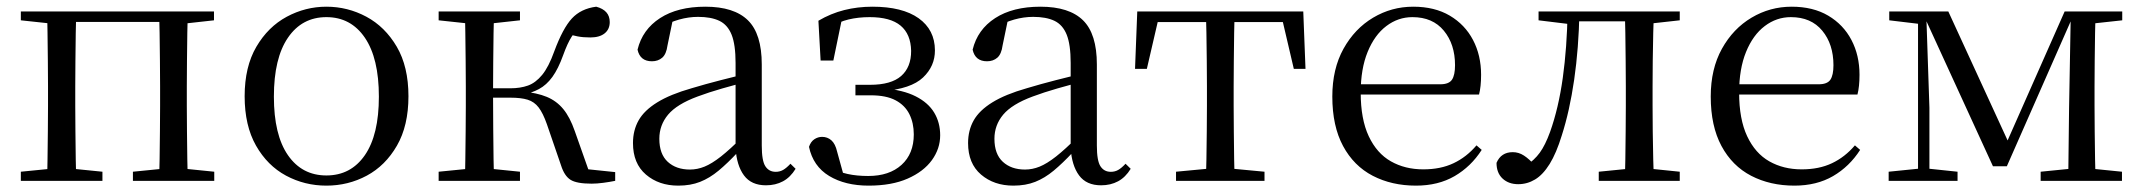

<svg xmlns="http://www.w3.org/2000/svg" viewBox="-20 -551 6530 585"><path d="M123.1 0Q124.3 -24.4 124.8 -65.4Q125.3 -106.3 125.8 -150.3Q126.3 -194.3 126.3 -228.5V-288.3Q126.3 -321.7 125.8 -365.7Q125.3 -409.8 124.8 -450.8Q124.3 -491.8 123.1 -516H212.3Q211.3 -491.7 210.8 -450.7Q210.3 -409.7 209.8 -365.7Q209.3 -321.7 209.3 -288.3V-228.5Q209.3 -194.3 209.8 -150.3Q210.3 -106.3 210.8 -65.4Q211.3 -24.4 212.3 0ZM464.8 0Q465.8 -24.4 466.3 -65.4Q466.8 -106.3 467.3 -150.3Q467.8 -194.3 467.8 -228.5V-288.3Q467.8 -321.7 467.3 -365.7Q466.8 -409.7 466.3 -450.7Q465.8 -491.7 464.8 -516H552.2Q551.2 -491.7 550.7 -450.7Q550.2 -409.7 549.7 -365.7Q549.2 -321.7 549.2 -288.3V-228.5Q549.2 -194.3 549.7 -150.3Q550.2 -106.3 550.7 -65.4Q551.2 -24.4 552.2 0ZM43.5 0V-27.8L152.7 -38.6H184.7L292.1 -27.8V0ZM385 0V-27.8L493.4 -38.6H526.4L632.8 -27.8V0ZM43.5 -489.1V-516H167V-477.4H152.7ZM508.7 -477.4V-516H632V-489.1L526.4 -477.4ZM167 -484.1V-516H508.7V-484.1Z M974.5 14.6Q908.2 14.6 851.4 -15.9Q794.6 -46.5 760 -107.4Q725.4 -168.3 725.4 -257.8Q725.4 -347.6 761.1 -408.5Q796.7 -469.3 853.7 -500Q910.7 -530.6 974.5 -530.6Q1039.2 -530.6 1096.2 -500.1Q1153.2 -469.5 1188.9 -408.7Q1224.5 -347.8 1224.5 -257.8Q1224.5 -168 1189.4 -107.2Q1154.3 -46.3 1097.5 -15.8Q1040.7 14.6 974.5 14.6ZM974.5 -16.4Q1049 -16.4 1091.7 -78.2Q1134.4 -140.1 1134.4 -256.6Q1134.4 -373.4 1091.7 -436.1Q1049 -498.8 974.5 -498.8Q900.1 -498.8 857.3 -436.1Q814.5 -373.4 814.5 -256.6Q814.5 -140.1 857.3 -78.2Q900.1 -16.4 974.5 -16.4Z M1316.5 0V-27.8L1425.7 -38.6H1457.7L1564.3 -27.8V0ZM1316.5 -489.1V-516H1564.3V-489.1L1457.7 -477.4H1425.7ZM1396.1 0Q1397.3 -24.4 1397.8 -65.3Q1398.3 -106.3 1398.8 -150.3Q1399.3 -194.3 1399.3 -228.5V-288.3Q1399.3 -321.7 1398.8 -365.7Q1398.3 -409.7 1397.8 -450.7Q1397.3 -491.8 1396.1 -516H1485.3Q1484.3 -491.8 1483.8 -450.2Q1483.3 -408.7 1482.8 -362.6Q1482.3 -316.5 1482.3 -277.8V-258.4Q1482.3 -209.4 1482.8 -158.9Q1483.3 -108.5 1483.8 -66.4Q1484.3 -24.4 1485.3 0ZM1689.5 -46.9 1646.3 -172.6Q1634.4 -206.4 1621.1 -223.7Q1607.8 -241 1587.7 -247.2Q1567.6 -253.4 1535.7 -253.4H1440V-282H1535.1Q1565.3 -282 1588.6 -290.3Q1611.9 -298.6 1631.9 -322.8Q1651.8 -347.1 1668.6 -394.1Q1694.8 -464.8 1722.4 -494.7Q1750.1 -524.6 1796.6 -530.6Q1837.8 -519.7 1837.8 -483.8Q1837.8 -461.7 1822.2 -449.3Q1806.7 -436.9 1778.8 -436.9Q1756.2 -436.9 1740.1 -440.1Q1723.9 -443.3 1707.5 -448.4L1754.1 -479.2Q1734.5 -458.7 1721.8 -439.2Q1709.1 -419.6 1695.8 -382.7Q1681 -341.5 1663.1 -316.7Q1645.1 -291.9 1622.2 -279.7Q1599.3 -267.4 1570.1 -261.6L1570.7 -272.4Q1616.3 -268.2 1646.1 -255.8Q1675.9 -243.4 1696.3 -218.6Q1716.6 -193.9 1731.2 -151.8L1780.1 -13.4L1723 -40.3L1854.4 -26.6V0Q1837.6 3.4 1818.2 6Q1798.8 8.6 1782.7 8.6Q1736.9 8.6 1718.3 -3.2Q1699.7 -14.9 1689.5 -46.9Z M2046.7 14.6Q1987.5 14.6 1948.1 -19.1Q1908.6 -52.8 1908.6 -115.1Q1908.6 -153.9 1925.8 -184.3Q1942.9 -214.6 1982.4 -239Q2021.9 -263.5 2087.9 -282.3Q2129.8 -294.9 2175.8 -306.7Q2221.8 -318.5 2261.8 -327.7V-303.3Q2221.8 -293.3 2180.7 -281.5Q2139.6 -269.7 2105.6 -257Q2042.3 -233.6 2015.6 -201.7Q1988.9 -169.7 1988.9 -128.2Q1988.9 -81.6 2014.5 -58Q2040.2 -34.4 2082.1 -34.4Q2104.6 -34.4 2126.6 -43.3Q2148.6 -52.2 2176.7 -74.2Q2204.7 -96.3 2242.8 -134.4L2251.5 -87.1H2227.9Q2196.7 -53.7 2169.5 -31.1Q2142.2 -8.4 2113.1 3.1Q2084 14.6 2046.7 14.6ZM2313.8 13.6Q2269.1 13.6 2246.8 -16.6Q2224.5 -46.7 2221.2 -99.7V-103.3V-359Q2221.2 -415 2209.1 -445.3Q2196.9 -475.6 2171.7 -487.6Q2146.6 -499.6 2107 -499.6Q2078.3 -499.6 2049.1 -491.4Q2019.9 -483.2 1986.7 -464.7L2030.2 -491.9L2013.8 -412.7Q2010.2 -386 1997.7 -375.2Q1985.1 -364.3 1966.4 -364.3Q1930.2 -364.3 1922.5 -399.7Q1937.4 -461 1991.1 -495.8Q2044.8 -530.6 2129.2 -530.6Q2216.5 -530.6 2258.8 -489.2Q2301 -447.8 2301 -354.6V-107.7Q2301 -60.8 2312.1 -44.2Q2323.1 -27.5 2343.4 -27.5Q2356 -27.5 2366 -33.2Q2376 -38.8 2388.4 -52.1L2404.1 -36.7Q2388.2 -10.7 2365.6 1.4Q2343 13.6 2313.8 13.6Z M2626.6 14.6Q2555.2 14.6 2506.3 -14.9Q2457.4 -44.5 2444.9 -103.6Q2450.2 -119.3 2461.2 -126.7Q2472.2 -134 2484.8 -134Q2501.1 -134 2513.1 -123.5Q2525.1 -112.9 2530.6 -88.9L2553.1 -7.5L2504.8 -42.1Q2534.9 -26.9 2562.6 -20.9Q2590.3 -14.8 2625.3 -14.8Q2689.6 -14.8 2726.9 -48.7Q2764.2 -82.5 2764.2 -141.5Q2764.2 -176.1 2750.8 -203.1Q2737.4 -230.1 2708.9 -245.3Q2680.3 -260.6 2633 -260.6H2586.4V-292.6H2630.6Q2695.2 -292.6 2725.7 -319.4Q2756.3 -346.3 2756.1 -396.1Q2755.1 -446.9 2724 -472.9Q2692.9 -498.8 2629.8 -498.8Q2595.2 -498.8 2565.4 -491.7Q2535.6 -484.6 2506 -466.1L2546 -497.1L2519.1 -366.5H2480.3L2473.6 -487.8Q2511.3 -510 2552.2 -520.3Q2593.1 -530.6 2638 -530.6Q2729.5 -530.6 2779 -495.4Q2828.4 -460.1 2828.6 -397.7Q2828.9 -349.6 2792.4 -314.9Q2755.9 -280.3 2669.8 -273.2L2671.6 -282Q2732 -276.8 2770.1 -257.4Q2808.2 -238.1 2826.4 -207.8Q2844.6 -177.5 2844.6 -138.7Q2844.6 -98 2819.4 -63.1Q2794.1 -28.2 2745.5 -6.8Q2697 14.6 2626.6 14.6Z M3067.7 14.6Q3008.5 14.6 2969.1 -19.1Q2929.6 -52.8 2929.6 -115.1Q2929.6 -153.9 2946.8 -184.3Q2963.9 -214.6 3003.4 -239Q3042.9 -263.5 3108.9 -282.3Q3150.8 -294.9 3196.8 -306.7Q3242.8 -318.5 3282.8 -327.7V-303.3Q3242.8 -293.3 3201.7 -281.5Q3160.6 -269.7 3126.6 -257Q3063.3 -233.6 3036.6 -201.7Q3009.9 -169.7 3009.9 -128.2Q3009.9 -81.6 3035.5 -58Q3061.2 -34.4 3103.1 -34.4Q3125.6 -34.4 3147.6 -43.3Q3169.6 -52.2 3197.7 -74.2Q3225.7 -96.3 3263.8 -134.4L3272.5 -87.1H3248.9Q3217.7 -53.7 3190.5 -31.1Q3163.2 -8.4 3134.1 3.1Q3105 14.6 3067.7 14.6ZM3334.8 13.6Q3290.1 13.6 3267.8 -16.6Q3245.5 -46.7 3242.2 -99.7V-103.3V-359Q3242.2 -415 3230.1 -445.3Q3217.9 -475.6 3192.7 -487.6Q3167.6 -499.6 3128 -499.6Q3099.3 -499.6 3070.1 -491.4Q3040.9 -483.2 3007.7 -464.7L3051.2 -491.9L3034.8 -412.7Q3031.2 -386 3018.7 -375.2Q3006.1 -364.3 2987.4 -364.3Q2951.2 -364.3 2943.5 -399.7Q2958.4 -461 3012.1 -495.8Q3065.8 -530.6 3150.2 -530.6Q3237.5 -530.6 3279.8 -489.2Q3322 -447.8 3322 -354.6V-107.7Q3322 -60.8 3333.1 -44.2Q3344.1 -27.5 3364.4 -27.5Q3377 -27.5 3387 -33.2Q3397 -38.8 3409.4 -52.1L3425.1 -36.7Q3409.2 -10.7 3386.6 1.4Q3364 13.6 3334.8 13.6Z M3438.3 -341.2 3445.1 -516H3950.9L3957.7 -341.2H3922.1L3881.8 -513.4L3924.2 -483.7H3471.7L3514.2 -513.4L3474.3 -341.2ZM3563.2 0V-27.8L3677.9 -38.6H3718.3L3832.8 -27.8V0ZM3654.2 0Q3655.2 -24.4 3655.8 -65.3Q3656.4 -106.3 3656.9 -150.3Q3657.4 -194.3 3657.4 -228.5V-288.3Q3657.4 -321.7 3656.9 -365.7Q3656.4 -409.7 3655.8 -450.7Q3655.2 -491.8 3654.2 -516H3741.8Q3740.8 -491.8 3740.3 -450.7Q3739.8 -409.7 3739.3 -365.7Q3738.8 -321.7 3738.8 -288.3V-228.5Q3738.8 -194.3 3739.3 -150.3Q3739.8 -106.3 3740.3 -65.3Q3740.8 -24.4 3741.8 0Z M4294.3 14.6Q4220.5 14.6 4162.6 -15.4Q4104.7 -45.5 4072.1 -106.2Q4039.4 -167 4039.4 -256.8Q4039.4 -341.1 4073.5 -402.5Q4107.6 -463.8 4163.8 -497.2Q4220 -530.6 4285.9 -530.6Q4351.2 -530.6 4397.4 -503.3Q4443.6 -475.9 4468.1 -429.2Q4492.7 -382.4 4492.7 -323.2Q4492.7 -286.8 4486.4 -262.9H4077.6V-294.2H4368.3Q4394.6 -294.2 4404 -308.2Q4413.3 -322.1 4413.3 -352.3Q4413.3 -416.2 4379.2 -457.5Q4345.2 -498.8 4283.6 -498.8Q4239.8 -498.8 4204 -471.6Q4168.1 -444.5 4147 -392.8Q4125.9 -341.2 4125.9 -268.7Q4125.9 -188 4150.4 -135.9Q4174.9 -83.8 4217.9 -59.4Q4261 -35 4316.5 -35Q4369.5 -35 4408.8 -53.7Q4448.2 -72.3 4478.7 -108.1L4494.6 -94.3Q4462 -43.5 4412 -14.4Q4362 14.6 4294.3 14.6Z M4605.7 10.2Q4576.6 10.2 4558.1 -7Q4539.7 -24.2 4539.7 -54.8Q4546.7 -71.3 4559.1 -79.3Q4571.4 -87.4 4589.3 -87.4Q4607.3 -87.4 4623.3 -77Q4639.4 -66.6 4657.6 -45.9V-35.9H4629V-46.1Q4654.7 -62.7 4671.5 -85.7Q4688.2 -108.6 4702.9 -149.1Q4728.7 -221.4 4741.6 -313.7Q4754.5 -406.1 4756.3 -516H4792.4Q4790.2 -403.6 4776.3 -308Q4762.4 -212.4 4738.6 -138.5Q4722 -84.3 4701.6 -51.4Q4681.2 -18.6 4657.2 -4.2Q4633.3 10.2 4605.7 10.2ZM4667.8 -489.1V-516H4771V-477.4H4763.8ZM4772.8 -486V-516H4963.9V-486ZM4851.2 0V-27.8L4959.9 -38.6H4992.3L5098 -27.8V0ZM4930.7 0Q4931.7 -24.4 4932.2 -65.3Q4932.7 -106.3 4933.2 -150.3Q4933.7 -194.3 4933.7 -228.5V-288.3Q4933.7 -321.7 4933.2 -365.7Q4932.7 -409.7 4932.2 -450.7Q4931.7 -491.8 4930.7 -516H5019.2Q5018.2 -491.8 5017.2 -450.7Q5016.2 -409.7 5015.7 -365.7Q5015.2 -321.7 5015.2 -288.3V-228.5Q5015.2 -194.3 5015.7 -150.3Q5016.2 -106.3 5017.2 -65.3Q5018.2 -24.4 5019.2 0ZM4974.5 -477.4V-516H5098V-489.1L4992.3 -477.4Z M5447.3 14.6Q5373.5 14.6 5315.6 -15.4Q5257.7 -45.5 5225.1 -106.2Q5192.4 -167 5192.4 -256.8Q5192.4 -341.1 5226.5 -402.5Q5260.6 -463.8 5316.8 -497.2Q5373 -530.6 5438.9 -530.6Q5504.2 -530.6 5550.4 -503.3Q5596.6 -475.9 5621.1 -429.2Q5645.7 -382.4 5645.7 -323.2Q5645.7 -286.8 5639.4 -262.9H5230.6V-294.2H5521.3Q5547.6 -294.2 5557 -308.2Q5566.3 -322.1 5566.3 -352.3Q5566.3 -416.2 5532.2 -457.5Q5498.2 -498.8 5436.6 -498.8Q5392.8 -498.8 5357 -471.6Q5321.1 -444.5 5300 -392.8Q5278.9 -341.2 5278.9 -268.7Q5278.9 -188 5303.4 -135.9Q5327.9 -83.8 5370.9 -59.4Q5414 -35 5469.5 -35Q5522.5 -35 5561.8 -53.7Q5601.2 -72.3 5631.7 -108.1L5647.6 -94.3Q5615 -43.5 5565 -14.4Q5515 14.6 5447.3 14.6Z M6052.3 -44.4 5843.3 -500.2H5837.6V-516H5916.3L6106.9 -101.4H6087.3L6270.7 -516H6302.3V-500.6H6295.5L6094.6 -44.4ZM6281.6 0 6284.2 -221.5 6289.5 -516H6365Q6364 -491.8 6363.4 -450.7Q6362.8 -409.7 6362.3 -365.7Q6361.8 -321.7 6361.8 -288.3V-228.5Q6361.8 -194.3 6362.3 -150.3Q6362.8 -106.3 6363.4 -65.3Q6364 -24.4 6365 0ZM5734.5 0V-27.8L5833.2 -37.8H5849.3L5944.4 -27.8V0ZM6197.6 0V-27.8L6305.8 -38.6H6338L6445.4 -27.8V0ZM5736.3 -489.1V-516H5846.1V-477.4H5834.3ZM5824 0V-516H5848.8L5858.7 -222.7V0ZM6319.5 -477.4V-516H6446.2V-489.1L6338.8 -477.4Z"/></svg>

Font: Noto Serif HK
Style: Regular
Weight: 200
Designer: Ryoko NISHIZUKA 西塚涼子 (kana & ideographs); Frank Grießhammer (Latin, Greek & Cyrillic); Wenlong ZHANG 张文龙 (bopomofo); San
Foundry: Adobe
Version: Version 2.001;hotconv 1.1.0;makeotfexe 2.6.0